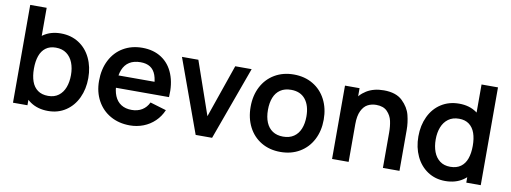

<svg xmlns="http://www.w3.org/2000/svg" viewBox="-60 -1049 3703 1392"><g transform="rotate(10 1791.5 -352.5)"><path d="M329.3 15Q252.8 15 198.7 -21.9Q144.6 -58.8 117 -123.3Q89.5 -187.8 89.5 -270.2Q89.5 -352.3 116.7 -416.8Q143.8 -481.2 197 -518.1Q250.1 -555 324.8 -555Q399.9 -555 457 -518.4Q514.1 -481.8 545 -416.8Q576 -351.9 576 -270.2Q576 -189.4 545.4 -124.4Q514.8 -59.4 458.7 -22.2Q402.6 15 329.3 15ZM69.2 0V-720H190.3V-379.2H175.7V0ZM311 -92.8Q356.6 -92.8 387.5 -116Q418.3 -139.2 433.4 -179.2Q448.5 -219.2 448.5 -270.2Q448.5 -320.7 432.9 -360.6Q417.3 -400.6 385.6 -423.9Q353.9 -447.2 306.8 -447.2Q262 -447.2 232.7 -425.2Q203.4 -403.2 189.5 -363.7Q175.7 -324.2 175.7 -270.2Q175.7 -215.9 189.8 -176.3Q203.8 -136.7 234 -114.8Q264.1 -92.8 311 -92.8Z M931.3 15Q850.3 15 787.9 -20.3Q725.5 -55.7 690.8 -119.3Q656 -182.9 656 -264.2Q656 -351.3 689.9 -417.2Q723.8 -483.2 784.8 -519.1Q845.7 -555 924.7 -555Q1007.5 -555 1066.7 -516Q1125.9 -477.1 1154.3 -404.9Q1182.8 -332.8 1176.1 -236.3H1056.5V-280.3Q1056.2 -339.5 1042.6 -376.6Q1029.1 -413.7 1001.2 -431.7Q973.4 -449.7 929.7 -449.7Q880.8 -449.7 848.2 -429.2Q815.6 -408.8 799.5 -368.9Q783.5 -329 783.5 -270Q783.5 -215.2 799.5 -176.7Q815.6 -138.2 847.3 -118Q879.1 -97.8 924.7 -97.8Q968.7 -97.8 1001.1 -117.6Q1033.5 -137.4 1051 -174.8L1170.2 -139Q1149.8 -90.9 1113.7 -56.2Q1077.5 -21.4 1030.5 -3.2Q983.4 15 931.3 15ZM745.5 -236.3V-327.5H1117.2V-236.3Z M1414 0 1218 -540H1338.7L1474.5 -148.5L1610.2 -540H1731L1535 0Z M2039.7 15Q1959.5 15 1898.6 -21.2Q1837.7 -57.4 1804.3 -122.2Q1771 -186.9 1771 -270.2Q1771 -353.9 1804.8 -418.6Q1838.7 -483.2 1899.8 -519.1Q1961 -555 2039.7 -555Q2119.9 -555 2181 -518.8Q2242.2 -482.7 2275.7 -417.8Q2309.2 -353 2309.2 -270.2Q2309.2 -186.7 2275.4 -122Q2241.7 -57.2 2180.5 -21.1Q2119.3 15 2039.7 15ZM2039.7 -97.8Q2086.2 -97.8 2118.1 -119.3Q2150 -140.8 2165.8 -179.8Q2181.7 -218.8 2181.7 -270.2Q2181.7 -350.2 2145.2 -396.2Q2108.7 -442.2 2039.7 -442.2Q1992.2 -442.2 1960.8 -420.8Q1929.2 -399.5 1913.9 -360.9Q1898.5 -322.2 1898.5 -270.2Q1898.5 -217 1914.6 -178.2Q1930.8 -139.5 1962.2 -118.7Q1993.8 -97.8 2039.7 -97.8Z M2792.5 -260.2Q2792.5 -307 2784 -345.3Q2775.6 -383.7 2747.5 -412.8Q2719.5 -441.8 2666.3 -441.8Q2631.7 -441.8 2603.8 -427.2Q2576 -412.7 2558.1 -376Q2540.2 -339.3 2540.2 -277.5L2468.7 -308.2Q2468.7 -377.9 2495.7 -434Q2522.7 -490.2 2575.3 -522.8Q2628 -555.3 2702.2 -555.3Q2792.7 -555.3 2839.8 -509.8Q2887 -464.2 2900.8 -409.5Q2914.5 -354.8 2914.5 -301.5V0H2792.5ZM2418.2 0V-540H2525.5V-372.5H2540.2V0Z M3252.7 15Q3179.4 15 3123.3 -22.2Q3067.2 -59.4 3036.6 -124.4Q3006 -189.4 3006 -270.2Q3006 -351.9 3037 -416.8Q3067.9 -481.8 3125 -518.4Q3182.1 -555 3257.2 -555Q3331.9 -555 3385 -518.1Q3438.2 -481.2 3465.3 -416.8Q3492.5 -352.3 3492.5 -270.2Q3492.5 -187.8 3465 -123.3Q3437.4 -58.8 3383.3 -21.9Q3329.2 15 3252.7 15ZM3271 -92.8Q3317.9 -92.8 3348 -114.8Q3378.2 -136.7 3392.2 -176.3Q3406.3 -215.9 3406.3 -270.2Q3406.3 -324.2 3392.5 -363.7Q3378.6 -403.2 3349.3 -425.2Q3320 -447.2 3275.2 -447.2Q3228.1 -447.2 3196.4 -423.9Q3164.7 -400.6 3149.1 -360.6Q3133.5 -320.7 3133.5 -270.2Q3133.5 -219.2 3148.6 -179.2Q3163.7 -139.2 3194.5 -116Q3225.4 -92.8 3271 -92.8ZM3406.3 0V-379.2H3391.7V-720H3512.8V0Z"/></g></svg>

Font: Manrope
Style: Regular
Weight: 400
Designer: Mikhail Sharanda
Foundry: Mikhail Sharanda
Version: Version 4.503